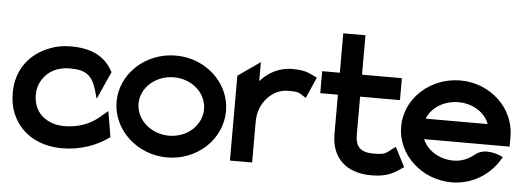

<svg xmlns="http://www.w3.org/2000/svg" viewBox="-45 -755 2437 888"><g transform="rotate(5 1173.5 -310.5)"><path d="M34 -131C67 -48 148 11 267 11C351 11 427 -18 478 -55L485 -60L465 -179L422 -143C384 -113 332 -92 267 -92C246 -92 226 -95 208 -102C159 -120 124 -161 124 -226C124 -245 128 -263 135 -279C156 -325 200 -360 272 -360C341 -360 374 -341 395 -270L406 -231L464 -360L460 -366C414 -449 331 -462 267 -462C230 -462 197 -456 166 -443C81 -410 17 -336 17 -225C17 -192 22 -160 34 -131Z M754 11C893 11 1007 -95 1007 -226C1007 -357 893 -462 754 -462C615 -462 499 -357 499 -226C499 -95 615 11 754 11ZM754 -361C838 -361 905 -301 905 -226C905 -151 838 -90 754 -90C670 -90 601 -151 601 -226C601 -301 670 -361 754 -361Z M1148 0V-190C1148 -238 1166 -276 1191 -302C1213 -326 1245 -345 1288 -345C1332 -345 1337 -340 1354 -329L1369 -319L1412 -417L1398 -424C1371 -436 1355 -447 1296 -447C1231 -447 1183 -417 1148 -378V-466L1045 -394V0Z M1516 -347V-160C1518 -52 1586 11 1703 11C1775 11 1807 -10 1840 -33L1850 -40L1804 -130L1790 -120C1760 -98 1761 -90 1703 -90C1643 -90 1619 -115 1619 -171V-347H1804V-449H1619V-632H1516V-449H1434V-347Z M2075 11C2166 11 2247 -38 2292 -111L2301 -126L2285 -133C2284 -133 2216 -164 2171 -126C2144 -104 2112 -90 2075 -90C2009 -90 1952 -126 1931 -177H2328V-224C2328 -356 2214 -462 2075 -462C1936 -462 1820 -357 1820 -226C1820 -95 1936 11 2075 11ZM2075 -361C2142 -361 2198 -325 2218 -272H1930C1950 -324 2007 -361 2075 -361Z"/></g></svg>

Font: Charger Pro
Style: Blk
Weight: 900
Designer: Jasper
Foundry: Cannot Into Space Fonts
Version: Version 1.09